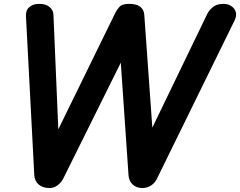

<svg xmlns="http://www.w3.org/2000/svg" viewBox="-20 -948 1210 968"><path d="M230.5 0Q196 0 176 -16.8Q156 -33.5 153 -62.5L111 -864Q108.5 -895.5 127.5 -912Q146.5 -928.5 177 -928.5Q211.5 -928.5 230.2 -912.5Q249 -896.5 249.5 -872.5L274 -296L562 -884.5Q568.5 -898 582 -913.2Q595.5 -928.5 631 -928.5Q669 -928.5 687.5 -913.5Q706 -898.5 707.5 -872.5L748 -304.5L1025.5 -879Q1035.5 -898 1054.5 -913.2Q1073.5 -928.5 1107 -928.5Q1128.5 -928.5 1145.5 -917.8Q1162.5 -907 1168.5 -888.2Q1174.5 -869.5 1162.5 -844.5L773 -50.5Q762 -26 741.8 -13Q721.5 0 698 0Q668.5 0 649.5 -17Q630.5 -34 628 -64L589 -632L299 -48Q287 -25.5 269 -12.8Q251 0 230.5 0Z"/></svg>

Font: Edu AU VIC WA NT Pre
Style: Bold
Weight: 700
Designer: Tina and Corey Anderson, Eben Sorkin, Mirko Velimirovic
Foundry: Google for Education
Version: Version 1.001